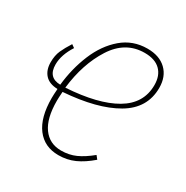

<svg xmlns="http://www.w3.org/2000/svg" viewBox="-131 -638 731 756"><g transform="rotate(30 235.0 -259.5)"><path d="M123 -214Q121 -186 121 -173Q121 -93 150.5 -52Q180 -11 233 -11Q269 -11 299 -24.5Q329 -38 363 -66L375 -51Q339 -20 305.5 -5Q272 10 233 10Q169 10 133.5 -37Q98 -84 98 -172Q98 -186 100 -214Q62 -215 43 -236Q24 -257 24 -292Q24 -323 34 -345.5Q44 -368 62 -396L76 -386Q45 -338 45 -294Q45 -235 101 -234Q109 -311 137 -378.5Q165 -446 213.5 -487.5Q262 -529 328 -529Q383 -529 414 -499Q445 -469 445 -418Q445 -325 359.5 -275Q274 -225 123 -214ZM124 -234Q268 -243 345.5 -288.5Q423 -334 423 -418Q423 -461 398.5 -485Q374 -509 327 -509Q240 -509 188.5 -428.5Q137 -348 124 -234Z"/></g></svg>

Font: Fira Sans Extra Condensed Thin
Style: Italic
Weight: 250
Width: 3
Italic angle: -8°
Designer: Carrois Corporate & Edenspiekermann AG
Foundry: Carrois Corporate GbR & Edenspiekermann AG
Version: Version 4.203